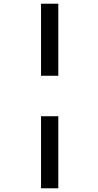

<svg xmlns="http://www.w3.org/2000/svg" viewBox="-20 -781 526 1034"><path d="M201 -373H294V-761H201ZM201 233H294V-155H201Z"/></svg>

Font: Noto Sans SemiCondensed SemiBold
Style: Italic
Weight: 600
Width: 4
Italic angle: -12°
Designer: Monotype Design Team
Foundry: Monotype Imaging Inc.
Version: Version 2.013